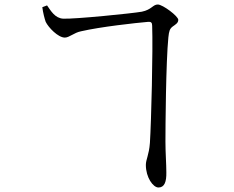

<svg xmlns="http://www.w3.org/2000/svg" viewBox="-20 -784 1040 853"><path d="M656 -670C660 -563 652 -242 646 -149C642 -95 628 -76 628 -51C628 4 660 49 684 49C710 49 720 25 719 -19C719 -56 715 -106 715 -154C715 -218 717 -508 728 -618C731 -646 734 -656 747 -666C761 -676 772 -682 772 -696C772 -712 703 -764 681 -764C659 -764 654 -741 610 -732C564 -724 314 -699 261 -701C224 -703 206 -736 189 -760L168 -752C171 -728 178 -701 183 -687C195 -662 238 -617 268 -617C288 -617 309 -639 340 -645C427 -665 581 -682 639 -687C651 -688 656 -683 656 -670Z"/></svg>

Font: Noto Serif CJK TC
Style: Regular
Weight: 400
Designer: Ryoko NISHIZUKA 西塚涼子 (kana & ideographs); Frank Grießhammer (Latin, Greek & Cyrillic); Wenlong ZHANG 张文龙 (bopomofo); San
Foundry: Adobe
Version: Version 2.001;hotconv 1.1.0;makeotfexe 2.6.0